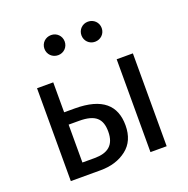

<svg xmlns="http://www.w3.org/2000/svg" viewBox="-135 -896 1004 1024"><g transform="rotate(-20 367.0 -384.0)"><path d="M262 -768C229 -768 204 -743 204 -711C204 -679 229 -654 262 -654C294 -654 319 -679 319 -711C319 -743 294 -768 262 -768ZM471 -768C439 -768 414 -743 414 -711C414 -679 439 -654 471 -654C504 -654 529 -679 529 -711C529 -743 504 -768 471 -768ZM187 -357V-527H95V0H264C323 0 372 -15 412 -46C451 -76 471 -121 471 -180C471 -293 404 -357 247 -357ZM547 0H639V-527H547ZM187 -72V-287H246C339 -287 373 -253 373 -180C373 -103 331 -72 256 -72Z"/></g></svg>

Font: Fira Sans
Style: Regular
Weight: 400
Designer: Carrois Corporate & Edenspiekermann AG
Foundry: Carrois Corporate GbR & Edenspiekermann AG
Version: Version 4.203